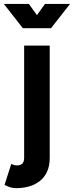

<svg xmlns="http://www.w3.org/2000/svg" viewBox="-21 -743 381 990"><path d="M37.1 102.1 2.4 210.4Q11.5 215.3 27.2 221.2Q43 227.1 64.9 227.1Q97.4 227.1 127.8 218.6Q158.2 210.2 182.6 191.8Q207 173.3 221.2 143.3Q235.4 113.3 235.4 70.3V0V-67.4V-507.8H103.5V-67.4V0V70.3Q103.5 80.3 101.3 87.8Q99.1 95.2 94.5 100.2Q89.8 105.2 82.6 107.5Q75.4 109.9 64.9 109.9Q58.6 109.9 50.2 107.4Q41.7 105 37.1 102.1ZM127.9 -722.7H-1.2L96.7 -597.7H217.8ZM210.9 -722.7 121.1 -597.7H242.2L340.1 -722.7Z"/></svg>

Font: Giphurs
Style: Regular
Weight: 400
Version: Version 2.010